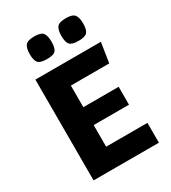

<svg xmlns="http://www.w3.org/2000/svg" viewBox="-200 -930 917 1031"><g transform="rotate(-30 258.5 -414.5)"><path d="M219 -257V-123H475V0H70V-625H476L457 -502H219V-368H438V-257ZM376 -689Q334 -689 321 -704.5Q308 -720 308 -758Q308 -795 321 -812Q334 -829 376 -829Q417 -829 430 -812Q443 -795 443 -758Q443 -720 430 -704.5Q417 -689 376 -689ZM180 -689Q138 -689 125 -704.5Q112 -720 112 -758Q112 -795 125 -812Q138 -829 180 -829Q222 -829 234.5 -812Q247 -795 247 -758Q247 -720 234.5 -704.5Q222 -689 180 -689Z"/></g></svg>

Font: Changa ExtraLight SemiBold
Style: Regular
Weight: 600
Version: Version 3.002; ttfautohint (v1.8.2)